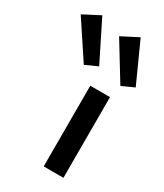

<svg xmlns="http://www.w3.org/2000/svg" viewBox="-335 -868 809 946"><g transform="rotate(30 69.5 -395.0)"><path d="M79.1 -459Q102.5 -459 174.8 -459Q178.7 -459 191.4 -459Q191.4 -344.7 191.4 0Q163.1 0 79.1 0Q79.1 -115.2 79.1 -459ZM80.1 -741.2Q103.5 -752.9 174.8 -790Q200.2 -733.4 277.3 -563.5Q259.8 -555.7 208 -532.2Q175.8 -584 80.1 -741.2ZM-137.7 -740.2Q-114.3 -752 -43 -789.1Q-14.6 -732.4 69.3 -563.5Q51.8 -555.7 0 -532.2Q-34.2 -584 -137.7 -740.2Z"/></g></svg>

Font: Alata=Ham
Style: Regular
Weight: 400
Designer: Spyros Zevelakis, Eben Sorkin
Version: Version 1.004